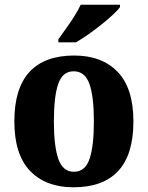

<svg xmlns="http://www.w3.org/2000/svg" viewBox="-20 -786 628 816"><path d="M292 10Q175 10 108 -59.5Q41 -129 41 -270Q41 -411 105.5 -480.5Q170 -550 295 -550Q413 -550 480 -480.5Q547 -411 547 -270Q547 -129 482.5 -59.5Q418 10 292 10ZM294 -56Q342 -56 360.5 -110.5Q379 -165 379 -270Q379 -376 360 -429.5Q341 -483 293 -483Q246 -483 227.5 -429.5Q209 -376 209 -270Q209 -165 228 -110.5Q247 -56 294 -56ZM228 -619Q242 -639 260.5 -664.5Q279 -690 296 -717Q313 -744 323 -766H490V-756Q481 -743 460 -723.5Q439 -704 411.5 -682Q384 -660 355.5 -640Q327 -620 303 -606H228Z"/></svg>

Font: Noto Serif Myanmar SemiCondensed ExtraBold
Style: Regular
Weight: 800
Width: 4
Designer: Ben Mitchell and the Monotype Design Team
Foundry: Monotype Imaging Inc.
Version: Version 2.106; ttfautohint (v1.8.4.7-5d5b)